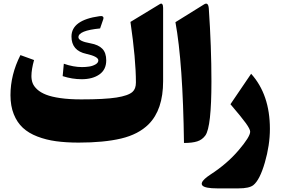

<svg xmlns="http://www.w3.org/2000/svg" viewBox="-20 -791 1557 1065"><path d="M435.1 -418.9Q455.6 -418.9 474.9 -421.9Q494.1 -424.8 509.8 -433.8Q525.4 -442.9 525.4 -456.1Q525.4 -477.5 459 -492.2Q376.5 -509.8 376.5 -588.4Q376.5 -679.7 531.7 -701.2Q544.4 -703.6 550.3 -699.2Q556.2 -694.8 552.7 -684.1L535.2 -633.3Q415 -621.6 415 -584.5Q415 -562.5 481.4 -550.8Q525.9 -543 547.6 -520.5Q569.3 -498 569.3 -456.1Q569.3 -404.8 531.5 -378.2Q493.7 -351.6 433.1 -351.6Q380.4 -351.6 327.6 -368.7L334 -437.5Q387.2 -418.9 435.1 -418.9ZM884.8 -340.8Q884.8 -182.1 804.2 -101.6Q747.6 -45.4 652.1 -22.7Q556.6 0 416 0Q346.7 0 291.3 -7.6Q235.8 -15.1 187.5 -33.7Q139.2 -52.2 106.9 -82Q74.7 -111.8 56.4 -157.5Q38.1 -203.1 38.1 -263.2Q38.1 -376.5 93.3 -485.4L168.9 -458Q154.3 -405.3 154.3 -369.1Q154.3 -347.7 161.1 -329.8Q168 -312 186.5 -294.9Q205.1 -277.8 235.4 -265.9Q265.6 -253.9 315.2 -246.8Q364.7 -239.7 430.7 -239.7Q560.5 -239.7 626 -250Q691.4 -260.3 714.8 -281.2Q733.9 -297.9 733.9 -333.5Q733.9 -461.9 703.6 -669.4L866.2 -768.1Q875 -773.9 879.9 -768.1Q884.8 -762.2 884.8 -747.6Z M953.1 -668 1111.8 -766.6Q1135.3 -781.7 1138.2 -743.7Q1152.8 -531.2 1152.8 -339.4Q1152.8 -86.4 1119.1 -39.6Q1101.6 -15.6 1074 -6.8Q1046.4 2 1000.5 2Q994.6 -442.4 953.1 -668Z M1373 -381.8Q1477.1 -266.1 1477.1 -76.2Q1477.1 14.2 1449 110.8Q1420.9 207.5 1385.3 235.8Q1362.8 253.9 1303.2 253.9H1184.1Q1151.4 253.9 1131.1 250Q1110.8 246.1 1103.8 239Q1096.7 231.9 1100.1 222.2Q1103.5 212.4 1115.7 201.2Q1127.9 189.9 1147.9 176.8Q1239.3 117.7 1303.5 42.5Q1367.7 -32.7 1367.7 -60.5Q1367.7 -74.2 1343.8 -107.7Q1319.8 -141.1 1258.3 -212.9Z"/></svg>

Font: Sahel Black FD
Style: Black-FD
Weight: 900
Foundry: Saber Rastikerdar (saber.rastikerdar@gmail.com)
Version: Version 3.3.1